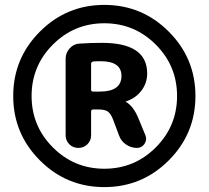

<svg xmlns="http://www.w3.org/2000/svg" viewBox="-20 -757 852 784"><path d="M352 -496V-391Q352 -383 360 -383H387Q476 -383 476 -447Q476 -507 391 -507Q371 -507 361 -506Q352 -504 352 -496ZM248 -205V-517Q248 -541 264.5 -559.5Q281 -578 305 -579Q350 -582 397 -582Q581 -582 581 -457Q581 -418 557.5 -387Q534 -356 495 -343Q493 -343 493 -342L494 -341Q525 -324 546 -272L574 -204Q581 -186 570 -169.5Q559 -153 539 -153Q515 -153 494.5 -167Q474 -181 466 -204L442 -268Q433 -292 421 -301Q409 -310 383 -310H360Q352 -310 352 -301V-205Q352 -183 337 -168Q322 -153 300 -153Q278 -153 263 -168Q248 -183 248 -205ZM616 -575Q529 -662 406 -662Q283 -662 196 -575Q109 -488 109 -365Q109 -242 196 -155Q283 -68 406 -68Q529 -68 616 -155Q703 -242 703 -365Q703 -488 616 -575ZM669 -102Q560 7 406 7Q252 7 143 -102Q34 -211 34 -365Q34 -519 143 -628Q252 -737 406 -737Q560 -737 669 -628Q778 -519 778 -365Q778 -211 669 -102Z"/></svg>

Font: Rounded Mplus 1c Bold
Style: Bold
Weight: 700
Version: Version 1.059.20150529